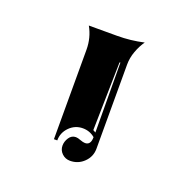

<svg xmlns="http://www.w3.org/2000/svg" viewBox="-74 -546 461 477"><g transform="rotate(20 156.0 -307.0)"><path d="M87.2 -468.8H162.1Q197.5 -468.8 232.2 -476.6Q222.4 -462.9 216.1 -445.4Q209.7 -428 209.7 -410.2V-187.7Q209.7 -166.7 194.6 -151.9Q179.4 -137 158 -137Q145.5 -137 136.6 -145.5Q127.7 -154.1 127.7 -166.3Q127.7 -177.2 134.3 -187.3Q140.9 -197.3 152.1 -197.3Q157.2 -197.3 165 -194.2Q172.9 -191.2 178 -191.2Q193.1 -191.2 193.1 -212.2Q179.2 -223.9 160.9 -223.9Q140.4 -223.9 125.7 -209.1Q111.1 -194.3 111.1 -173.8H102.3V-410.2Q102.3 -442.1 87.2 -468.8ZM186.5 -228.5 193.4 -224.6 192.4 -409.2 190.2 -408.7Z"/></g></svg>

Font: AgreloyInT3
Style: Medium
Weight: 400
Designer: gluk
Foundry: gluk
Version: Version 0.27